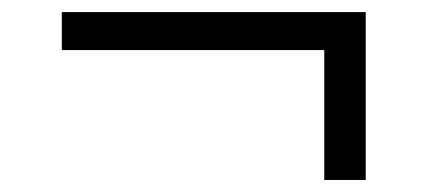

<svg xmlns="http://www.w3.org/2000/svg" viewBox="-20 -430 707 314"><path d="M81.1 -348.1H510.3V-135.7H578.1V-410.2H81.1Z"/></svg>

Font: Duru Sans
Style: Regular
Weight: 400
Designer: Onur Yazıcıgil
Foundry: Onur Yazıcıgil
Version: Version 1.002